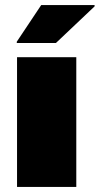

<svg xmlns="http://www.w3.org/2000/svg" viewBox="-20 -735 392 755"><path d="M47 0V-510H280V0ZM46 -566V-571L142 -715H352V-710L200 -566Z"/></svg>

Font: Saira SemiExpanded Black
Style: Regular
Weight: 900
Width: 6
Designer: Hector Gatti with collaboration of the Omnibus-Type team
Foundry: Omnibus-Type
Version: Version 1.101